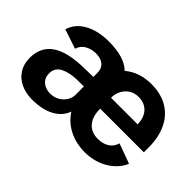

<svg xmlns="http://www.w3.org/2000/svg" viewBox="-86 -817 1105 1105"><g transform="rotate(45 466.0 -265.0)"><path d="M41.5 -151Q41.5 -239.5 107.5 -284.5Q173.5 -329.5 312.5 -330.5L378.5 -332V-363.5Q378.5 -400 356.2 -419.2Q334 -438.5 293 -438.5Q257.5 -438.5 228.2 -422Q199 -405.5 189 -372L70.5 -411.5Q88.5 -472.5 149.2 -506Q210 -539.5 298 -539.5Q425.5 -539.5 481 -484Q513 -511 554 -525.2Q595 -539.5 644 -539.5Q723 -539.5 778.5 -505.8Q834 -472 862.2 -411.5Q890.5 -351 890.5 -271V-230.5H535.5Q534.5 -169 564.5 -133.2Q594.5 -97.5 648 -97.5Q688 -97.5 716.2 -114.8Q744.5 -132 755.5 -168L877 -123.5Q859.5 -82 824.5 -51.8Q789.5 -21.5 744.5 -5.8Q699.5 10 651.5 10Q578.5 10 521.2 -19Q464 -48 430 -101Q410.5 -48 356.8 -19Q303 10 220.5 10Q169.5 10 128.8 -9Q88 -28 64.8 -64.5Q41.5 -101 41.5 -151ZM270.5 -88Q301 -88 325.8 -102.2Q350.5 -116.5 364.5 -139Q378.5 -161.5 378.5 -184.5V-254.5L324.5 -254Q262 -252.5 222.8 -232Q183.5 -211.5 183.5 -166Q183.5 -130 208 -109Q232.5 -88 270.5 -88ZM751 -319Q751 -352 739 -378.2Q727 -404.5 702.8 -419.8Q678.5 -435 643.5 -435Q610.5 -435 585.8 -418.5Q561 -402 547.8 -375.5Q534.5 -349 535 -319Z"/></g></svg>

Font: 1883 Sans
Style: Bold
Weight: 700
Designer: 1883 Sans project is a fork of Public Sans.
Version: Version 1.009